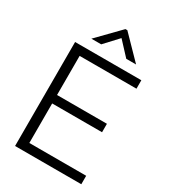

<svg xmlns="http://www.w3.org/2000/svg" viewBox="-235 -1107 1079 1220"><g transform="rotate(30 304.5 -497.0)"><path d="M565 0H79V-763H565V-701H148V-414H514V-352H148V-62H565ZM230 -833H158L315 -994H329L486 -833H414L322 -932Z"/></g></svg>

Font: Open Sauce One Light
Style: Regular
Weight: 300
Designer: Alfredo Marco Pradil
Foundry: Creative Sauce Fz LLC
Version: Version 1.477